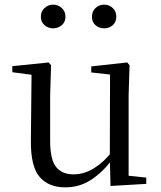

<svg xmlns="http://www.w3.org/2000/svg" viewBox="-20 -792 693 827"><path d="M261 15Q190 15 151 -29.5Q112 -74 113 -186L116 -484L138 -467L33 -481V-507L190 -523L200 -511L196 -380V-185Q196 -105 221.5 -73Q247 -41 296 -41Q343 -41 386 -68Q429 -95 465 -142L488 -103H462Q423 -51 373 -18Q323 15 261 15ZM456 9 453 -114V-116L454 -471L373 -480V-506L528 -523L538 -511L534 -380V-35L610 -27V0ZM208 -670Q188 -670 172 -683.5Q156 -697 156 -720Q156 -743 172 -757.5Q188 -772 208 -772Q230 -772 246 -757.5Q262 -743 262 -720Q262 -697 246 -683.5Q230 -670 208 -670ZM429 -670Q407 -670 391.5 -683.5Q376 -697 376 -720Q376 -743 391.5 -757.5Q407 -772 429 -772Q450 -772 465.5 -757.5Q481 -743 481 -720Q481 -697 465.5 -683.5Q450 -670 429 -670Z"/></svg>

Font: Noto Serif SC ExtraLight
Style: Regular
Weight: 400
Version: Version 2.002-H1;hotconv 1.1.0;makeotfexe 2.6.0